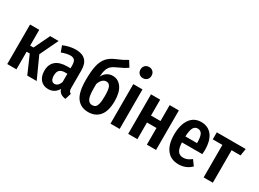

<svg xmlns="http://www.w3.org/2000/svg" viewBox="-32 -1502 3008 2226"><g transform="rotate(30 1472.0 -389.0)"><path d="M322 -284 451 0H325L222 -236H180V0H57V-529H180V-318H225L326 -529H439Z M868 -69 843 13Q802 8 777.5 -9Q753 -26 741 -61Q695 15 611 15Q545 15 506.5 -29.5Q468 -74 468 -148Q468 -234 521 -279Q574 -324 676 -324H717V-361Q717 -411 699.5 -431.5Q682 -452 643 -452Q597 -452 527 -426L498 -506Q538 -524 581.5 -533.5Q625 -543 664 -543Q838 -543 838 -367V-128Q838 -102 845 -89.5Q852 -77 868 -69ZM717 -139V-251H688Q638 -251 614.5 -228Q591 -205 591 -157Q591 -116 605 -95Q619 -74 645 -74Q692 -74 717 -139Z M1351 -249Q1351 -117 1296.5 -51.5Q1242 14 1146 14Q1047 14 992.5 -57.5Q938 -129 938 -294Q938 -412 954 -485Q970 -558 1008.5 -603.5Q1047 -649 1117 -678Q1169 -700 1196 -713.5Q1223 -727 1257 -748L1305 -671Q1277 -651 1246.5 -635Q1216 -619 1167 -597Q1129 -580 1107.5 -560Q1086 -540 1073.5 -505Q1061 -470 1057 -409Q1102 -494 1188 -494Q1260 -494 1305.5 -431Q1351 -368 1351 -249ZM1223 -246Q1223 -334 1206.5 -367Q1190 -400 1155 -400Q1127 -400 1104 -379Q1081 -358 1066 -315V-251Q1066 -157 1086 -118Q1106 -79 1145 -79Q1171 -79 1187.5 -91Q1204 -103 1213.5 -139.5Q1223 -176 1223 -246Z M1574 -718Q1574 -686 1553.5 -665Q1533 -644 1500 -644Q1467 -644 1446.5 -665Q1426 -686 1426 -718Q1426 -751 1446.5 -772Q1467 -793 1500 -793Q1533 -793 1553.5 -772Q1574 -751 1574 -718ZM1562 0H1439V-529H1562Z M1926 -223H1799V0H1676V-529H1799V-316H1926V-529H2049V0H1926Z M2538 -226H2265Q2269 -144 2293.5 -111.5Q2318 -79 2363 -79Q2394 -79 2419 -89.5Q2444 -100 2473 -123L2524 -53Q2454 15 2356 15Q2252 15 2196.5 -57Q2141 -129 2141 -260Q2141 -391 2194 -467Q2247 -543 2344 -543Q2437 -543 2489 -475.5Q2541 -408 2541 -277Q2541 -268 2538 -226ZM2421 -313Q2421 -388 2403 -422.5Q2385 -457 2345 -457Q2308 -457 2288.5 -423.5Q2269 -390 2265 -306H2421Z M2929 -435H2809V0H2686V-435H2557V-529H2944Z"/></g></svg>

Font: Fira Sans Compressed Medium
Style: Regular
Weight: 500
Width: 1
Designer: bBox Type GmbH & Carrois Corporate GbR & Edenspiekermann AG
Foundry: bBox Type GmbH & Carrois Corporate GbR & Edenspiekermann AG
Version: Version 4.301